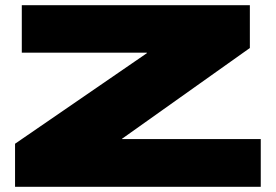

<svg xmlns="http://www.w3.org/2000/svg" viewBox="-20 -720 1062 740"><path d="M38 0V-166L546 -515V-517H64V-700H943V-535L450 -185V-184H985V0Z"/></svg>

Font: Georama Extra Expanded ExtraBold
Style: Regular
Weight: 800
Width: 8
Designer: Jean-Baptiste Levee
Foundry: Production Type
Version: Version 1.000